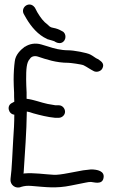

<svg xmlns="http://www.w3.org/2000/svg" viewBox="-20 -870 505 859"><path d="M44 -415 35 -410C7 -398 18 -359 44 -357C44 -321 42 -284 39 -244C35 -186 34 -120 27 -69C24 -43 50 -23 75 -34C89 -38 101 -40 123 -38C185 -33 230 -26 298 -40C331 -47 352 -51 363 -53C372 -55 380 -56 387 -56C397 -56 437 -41 443 -73C450 -105 415 -112 387 -112C385 -112 352 -108 352 -108L288 -96C257 -90 234 -87 220 -88C179 -90 132 -98 88 -94H87C86 -94 86 -93 85 -93C85 -94 86 -98 86 -100C91 -184 99 -279 100 -371C108 -370 118 -367 129 -363C158 -355 193 -346 226 -343H243C257 -343 271 -355 271 -370C271 -385 259 -399 243 -399H228C221 -400 208 -402 193 -405C167 -410 129 -425 99 -428V-457C98 -478 97 -497 97 -514C97 -559 98 -591 114 -607C119 -616 132 -622 149 -617C188 -604 231 -589 286 -589C295 -589 346 -582 354 -578C370 -570 383 -560 401 -551C416 -545 433 -553 438 -564C451 -590 425 -599 418 -606H417C407 -610 398 -619 384 -626C369 -634 310 -645 286 -645C252 -645 222 -653 195 -662L165 -671C138 -679 112 -674 92 -661H91C72 -647 49 -625 46 -595C43 -574 41 -543 41 -514C41 -496 42 -477 43 -456C43 -443 43 -431 44 -415ZM190 -696H191V-695C201 -692 221 -687 226 -684V-683H227C232 -680 244 -674 256 -679C278 -688 278 -721 259 -730C250 -735 243 -739 229 -743C208 -748 207 -746 195 -758V-759H194C174 -774 162 -790 147 -815L136 -836L135 -837C113 -867 71 -839 86 -808L98 -787C120 -750 150 -714 190 -696Z"/></svg>

Font: Stray Cat
Style: Bd
Weight: 700
Version: Version 1.0